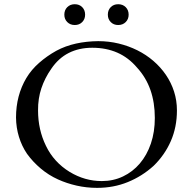

<svg xmlns="http://www.w3.org/2000/svg" viewBox="-20 -886 929 924"><path d="M599.1 -815.4Q599.1 -793.9 585 -779.8Q570.8 -765.6 548.8 -765.6Q526.9 -765.6 512.9 -779.8Q499 -793.9 499 -815.4Q499 -837.4 512.9 -851.6Q526.9 -865.7 548.8 -865.7Q570.8 -865.7 585 -851.6Q599.1 -837.4 599.1 -815.4ZM389.6 -815.4Q389.6 -793.9 375.7 -779.8Q361.8 -765.6 339.8 -765.6Q317.9 -765.6 303.7 -779.8Q289.6 -793.9 289.6 -815.4Q289.6 -837.4 303.7 -851.6Q317.9 -865.7 339.8 -865.7Q361.8 -865.7 375.7 -851.6Q389.6 -837.4 389.6 -815.4ZM725.1 -318.4Q725.1 -392.6 703.9 -453.1Q682.6 -513.7 639.6 -560.5Q598.6 -608.9 544.7 -632.6Q490.7 -656.2 424.3 -656.2Q360.4 -656.2 310.8 -631.1Q261.2 -606 226.6 -554.7Q195.8 -510.7 179.2 -461.4Q162.6 -412.1 163.1 -354.5Q163.1 -261.7 201.2 -184.1Q220.2 -144.5 248.8 -113.3Q277.3 -82 315.4 -58.6Q388.2 -14.6 469.7 -14.6Q525.4 -14.6 572 -36.9Q618.7 -59.1 652.8 -99.1Q687 -139.2 706.1 -195.1Q725.1 -251 725.1 -318.4ZM831.5 -354.5Q831.5 -274.4 802.2 -207.3Q772.9 -140.1 719.2 -87.9Q663.6 -37.6 595.2 -9.8Q526.9 18.1 447.3 18.1Q396.5 18.1 348.9 7.3Q301.3 -3.4 259.3 -22.5Q213.9 -43 175.8 -75.2Q137.7 -107.4 109.9 -146Q85 -182.6 71.3 -227.1Q57.6 -271.5 57.1 -320.3Q57.1 -426.8 106.9 -510.7Q130.9 -550.8 168.5 -583.7Q206.1 -616.7 251 -641.6Q294.4 -665 345.5 -676.3Q396.5 -687.5 452.6 -688Q503.4 -688 551 -676.5Q598.6 -665 640.9 -644Q683.1 -623 718 -593Q752.9 -563 778.3 -525.9Q803.7 -488.8 817.6 -445.6Q831.5 -402.3 831.5 -354.5Z"/></svg>

Font: HM XNiloofar
Style: Regular
Weight: 400
Designer: Hossein Movahhedian
Version: Version 2.8, 2015